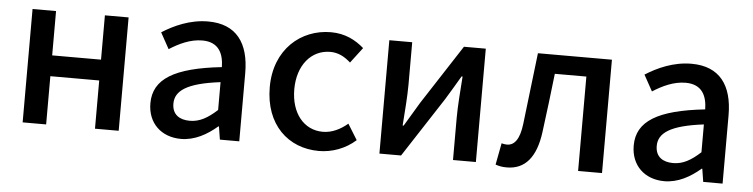

<svg xmlns="http://www.w3.org/2000/svg" viewBox="-40 -740 3639 928"><g transform="rotate(5 1779.5 -275.5)"><path d="M87 0H201V-234H438V0H553V-550H438V-335H201V-550H87Z M856 13C922 13 981 -20 1031 -63H1034L1044 0H1138V-331C1138 -477 1075 -564 938 -564C850 -564 773 -528 716 -492L759 -414C806 -444 860 -470 918 -470C999 -470 1022 -414 1023 -350C794 -325 694 -264 694 -146C694 -49 761 13 856 13ZM891 -78C842 -78 805 -100 805 -154C805 -216 860 -257 1023 -277V-142C978 -101 939 -78 891 -78Z M1525 13C1588 13 1653 -10 1703 -55L1656 -131C1623 -103 1582 -81 1536 -81C1444 -81 1381 -158 1381 -274C1381 -391 1447 -469 1539 -469C1577 -469 1608 -453 1638 -426L1695 -501C1655 -536 1604 -564 1534 -564C1389 -564 1262 -458 1262 -274C1262 -92 1376 13 1525 13Z M1818 0H1923L2111 -289C2131 -321 2161 -372 2181 -406H2186C2181 -335 2175 -262 2175 -205V0H2286V-550H2180L1993 -262C1974 -229 1942 -178 1923 -145H1918C1923 -215 1929 -288 1929 -345V-550H1818Z M2437 13C2526 13 2578 -50 2594 -172C2607 -267 2618 -364 2629 -458H2782V0H2898V-550H2539C2525 -434 2512 -318 2498 -203C2489 -128 2464 -97 2428 -97C2418 -97 2410 -99 2402 -101L2382 4C2399 10 2415 13 2437 13Z M3201 13C3267 13 3326 -20 3376 -63H3379L3389 0H3483V-331C3483 -477 3420 -564 3283 -564C3195 -564 3118 -528 3061 -492L3104 -414C3151 -444 3205 -470 3263 -470C3344 -470 3367 -414 3368 -350C3139 -325 3039 -264 3039 -146C3039 -49 3106 13 3201 13ZM3236 -78C3187 -78 3150 -100 3150 -154C3150 -216 3205 -257 3368 -277V-142C3323 -101 3284 -78 3236 -78Z"/></g></svg>

Font: Source Han Sans KR Medium
Style: Regular
Weight: 500
Designer: Ryoko NISHIZUKA (kana & ideographs); Paul D. Hunt (Latin, Greek & Cyrillic); Wenlong ZHANG (bopomofo); Sandoll Communica
Foundry: Adobe Systems Incorporated
Version: Version 1.001;PS 1.001;hotconv 1.0.78;makeotf.lib2.5.61930